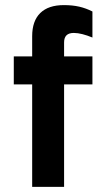

<svg xmlns="http://www.w3.org/2000/svg" viewBox="-20 -732 402 752"><path d="M106 0V-401.5H34V-511H106V-590Q106 -650 137.8 -681Q169.5 -712 230 -712Q264 -712 290.8 -705.8Q317.5 -699.5 342 -687V-585Q321.5 -593.5 303 -598.2Q284.5 -603 269 -603Q250 -603 240.5 -593.8Q231 -584.5 231 -565.5V-511H342V-401.5H231V0Z"/></svg>

Font: Undotted
Style: Bold
Weight: 700
Designer: Delve Withrington, Dave Bailey, Thomas Jockin
Foundry: Delve Fonts LLC
Version: Version 4.000